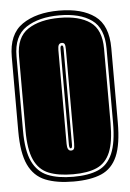

<svg xmlns="http://www.w3.org/2000/svg" viewBox="-48 -639 466 686"><g transform="rotate(-5 185.5 -295.5)"><path d="M189 11Q128 11 87.5 -5.5Q47 -22 27 -64.5Q7 -107 7 -185V-452Q7 -533 57 -567.5Q107 -602 189 -602Q271 -602 317.5 -568Q364 -534 364 -452V-186Q364 -107 345.5 -64.5Q327 -22 288.5 -5.5Q250 11 189 11ZM189 -6Q244 -6 278.5 -21Q313 -36 330 -75.5Q347 -115 347 -186V-452Q347 -525 305 -555Q263 -585 189 -585Q115 -585 69.5 -555Q24 -525 24 -452V-185Q24 -114 42.5 -75Q61 -36 97.5 -21Q134 -6 189 -6ZM189 -15Q136 -15 101.5 -29Q67 -43 50 -80Q33 -117 33 -185V-452Q33 -520 75.5 -548Q118 -576 189 -576Q259 -576 298.5 -548.5Q338 -521 338 -452V-186Q338 -118 322.5 -81Q307 -44 274.5 -29.5Q242 -15 189 -15ZM189 -100Q196 -100 199 -104.5Q202 -109 202 -125V-461Q202 -475 199.5 -480.5Q197 -486 189 -486Q182 -486 178.5 -480.5Q175 -475 175 -461V-125Q175 -100 189 -100ZM189 -108Q183 -108 183 -122V-465Q183 -477 189 -477Q194 -477 194 -465V-122Q194 -108 189 -108Z"/></g></svg>

Font: Alumni Sans Collegiate One SC
Style: Regular
Weight: 400
Designer: Robert E. Leuschke
Foundry: Robert E. Leuschke
Version: Version 1.100